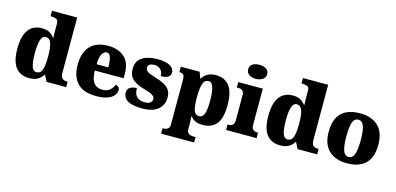

<svg xmlns="http://www.w3.org/2000/svg" viewBox="-83 -1319 4300 2083"><g transform="rotate(15 2067.0 -278.0)"><path d="M243 10Q146 10 92.5 -56.5Q39 -123 39 -267Q39 -412 92 -480.5Q145 -549 240 -549Q295 -549 327.5 -530Q360 -511 381 -482H386Q385 -505 384.5 -536Q384 -567 384 -596V-641Q384 -680 360.5 -689.5Q337 -699 304 -699H296V-760H579V-143Q579 -96 596.5 -78.5Q614 -61 651 -61H659V0H439L404 -69H398Q376 -32 339 -11Q302 10 243 10ZM305 -73Q351 -73 367.5 -121.5Q384 -170 384 -270Q384 -365 367.5 -416.5Q351 -468 306 -468Q267 -468 251 -416.5Q235 -365 235 -269Q235 -171 251 -122Q267 -73 305 -73Z M995 10Q853 10 784.5 -62.5Q716 -135 716 -266Q716 -407 786 -479Q856 -551 983 -551Q1101 -551 1168.5 -489.5Q1236 -428 1236 -309V-254H912Q914 -160 947.5 -117Q981 -74 1045 -74Q1096 -74 1126.5 -100Q1157 -126 1173 -166Q1192 -161 1204.5 -148Q1217 -135 1217 -115Q1217 -85 1195 -56Q1173 -27 1124.5 -8.5Q1076 10 995 10ZM1045 -325Q1045 -399 1031.5 -438.5Q1018 -478 988 -478Q956 -478 935 -439Q914 -400 914 -325Z M1516 10Q1432 10 1384.5 -6Q1337 -22 1317.5 -49.5Q1298 -77 1298 -109Q1298 -153 1329 -170.5Q1360 -188 1403 -188Q1403 -119 1435.5 -90Q1468 -61 1519 -61Q1567 -61 1586.5 -78Q1606 -95 1606 -117Q1606 -146 1577 -163Q1548 -180 1486 -197Q1395 -223 1349.5 -262.5Q1304 -302 1304 -378Q1304 -467 1368.5 -508.5Q1433 -550 1539 -550Q1608 -550 1649.5 -535.5Q1691 -521 1709.5 -499Q1728 -477 1728 -453Q1728 -417 1702 -399Q1676 -381 1619 -381Q1619 -430 1591 -455.5Q1563 -481 1522 -481Q1491 -481 1471 -469Q1451 -457 1451 -432Q1451 -404 1475.5 -387.5Q1500 -371 1570 -350Q1624 -334 1665 -313Q1706 -292 1728.5 -259.5Q1751 -227 1751 -174Q1751 -92 1692 -41Q1633 10 1516 10Z M1784 221V160H1799Q1808 160 1823 156Q1838 152 1850 139Q1862 126 1862 100V-403Q1862 -450 1847.5 -462.5Q1833 -475 1808 -475H1803V-536H2015L2039 -467H2043Q2064 -501 2101 -523.5Q2138 -546 2196 -546Q2296 -546 2348.5 -478Q2401 -410 2401 -264Q2401 -119 2349 -53Q2297 13 2193 13Q2144 13 2112.5 -1.5Q2081 -16 2059 -44H2053Q2055 -19 2056 8.5Q2057 36 2057 66V96Q2057 124 2069 137.5Q2081 151 2096 155.5Q2111 160 2119 160H2155V221ZM2133 -68Q2172 -68 2189 -114.5Q2206 -161 2206 -261Q2206 -356 2189.5 -409.5Q2173 -463 2136 -463Q2089 -463 2073 -409.5Q2057 -356 2057 -264Q2057 -161 2072.5 -114.5Q2088 -68 2133 -68Z M2622 -619Q2577 -619 2546.5 -639.5Q2516 -660 2516 -698Q2516 -739 2546.5 -758Q2577 -777 2622 -777Q2665 -777 2697 -758Q2729 -739 2729 -698Q2729 -660 2697 -639.5Q2665 -619 2622 -619ZM2455 0V-61H2467Q2496 -61 2513 -77Q2530 -93 2530 -135V-409Q2530 -446 2512 -460.5Q2494 -475 2467 -475H2448V-536H2724V-131Q2724 -91 2741.5 -76Q2759 -61 2787 -61H2798V0Z M3062 10Q2965 10 2911.5 -56.5Q2858 -123 2858 -267Q2858 -412 2911 -480.5Q2964 -549 3059 -549Q3114 -549 3146.5 -530Q3179 -511 3200 -482H3205Q3204 -505 3203.5 -536Q3203 -567 3203 -596V-641Q3203 -680 3179.5 -689.5Q3156 -699 3123 -699H3115V-760H3398V-143Q3398 -96 3415.5 -78.5Q3433 -61 3470 -61H3478V0H3258L3223 -69H3217Q3195 -32 3158 -11Q3121 10 3062 10ZM3124 -73Q3170 -73 3186.5 -121.5Q3203 -170 3203 -270Q3203 -365 3186.5 -416.5Q3170 -468 3125 -468Q3086 -468 3070 -416.5Q3054 -365 3054 -269Q3054 -171 3070 -122Q3086 -73 3124 -73Z M3812 10Q3683 10 3609 -60Q3535 -130 3535 -271Q3535 -412 3606 -481.5Q3677 -551 3815 -551Q3944 -551 4018 -481.5Q4092 -412 4092 -271Q4092 -130 4021 -60Q3950 10 3812 10ZM3814 -61Q3859 -61 3877 -114.5Q3895 -168 3895 -271Q3895 -375 3876.5 -427Q3858 -479 3813 -479Q3768 -479 3750.5 -427Q3733 -375 3733 -271Q3733 -168 3751 -114.5Q3769 -61 3814 -61Z"/></g></svg>

Font: Noto Serif Ethiopic Black
Style: Regular
Weight: 900
Designer: Monotype Design Team
Foundry: Monotype Imaging Inc.
Version: Version 2.102; ttfautohint (v1.8.4.7-5d5b)